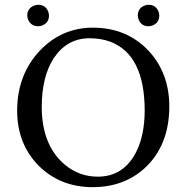

<svg xmlns="http://www.w3.org/2000/svg" viewBox="-20 -774 781 804"><path d="M94.2 -709Q94.2 -738.3 121.6 -750Q130.4 -753.9 140.1 -753.9Q170.4 -753.9 181.6 -726.1Q185.1 -717.3 185.1 -709Q185.1 -678.7 157.2 -667.5Q148.9 -664.1 140.1 -664.1Q110.4 -664.1 98.1 -690.9Q94.2 -700.2 94.2 -709ZM557.1 -709Q557.1 -739.3 585 -750.5Q593.3 -753.9 602.1 -753.9Q632.3 -753.9 643.6 -726.1Q647 -717.3 647 -709Q647 -678.7 619.1 -667.5Q610.8 -664.1 602.1 -664.1Q571.8 -664.1 560.5 -691.9Q557.1 -700.7 557.1 -709ZM355 -613.8Q261.2 -613.8 205.6 -531.2Q155.3 -454.6 154.8 -327.1Q154.8 -165.5 252 -84Q312.5 -34.2 389.2 -34.2Q495.6 -34.2 548.3 -133.8Q585.4 -204.6 585.9 -310.1Q585.9 -544.9 441.4 -599.6Q402.3 -613.8 355 -613.8ZM689 -329.1Q689 -165 585.9 -69.8Q498.5 9.3 369.1 9.8Q231.4 9.8 140.6 -81.5Q52.2 -171.9 51.8 -310.1Q51.8 -460.9 147 -562Q238.3 -657.7 368.2 -658.2Q511.2 -658.2 602.5 -561Q688.5 -468.3 689 -329.1Z"/></svg>

Font: Linux Biolinum O
Style: Regular
Weight: 400
Designer: Philipp H. Poll
Foundry: Philipp H. Poll
Version: Version 1.0.4